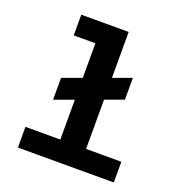

<svg xmlns="http://www.w3.org/2000/svg" viewBox="-132 -853 914 967"><g transform="rotate(20 325.0 -369.0)"><path d="M153 -287V-404L493 -528V-411ZM256 0V-738H394V0ZM69 0V-111H583V0ZM140 -627V-738H325V-627Z"/></g></svg>

Font: Azeret Mono SemiBold
Style: Regular
Weight: 600
Designer: Martin Vácha
Foundry: Displaay
Version: Version 1.002